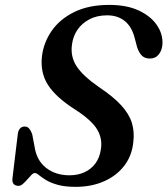

<svg xmlns="http://www.w3.org/2000/svg" viewBox="-20 -732 667 764"><path d="M281 11.5Q237.5 11.5 208.8 3.2Q180 -5 162.5 -16Q145 -27 135 -35.2Q125 -43.5 118.5 -43.5Q112.5 -43.5 105 -35.8Q97.5 -28 88.8 -18Q80 -8 71.2 -0.2Q62.5 7.5 54 7.5Q41 7.5 34.5 0.2Q28 -7 29.5 -22L50.5 -196Q52 -212 59.2 -220.2Q66.5 -228.5 78 -228.5Q89 -228.5 95.8 -220.8Q102.5 -213 108 -198.5L117 -151.5Q125 -94 163.2 -64.2Q201.5 -34.5 256 -34.5Q290.5 -34.5 317 -47Q343.5 -59.5 360 -82.2Q376.5 -105 381 -135.5Q389 -179.5 366.5 -217Q344 -254.5 277.5 -297Q202.5 -345 171 -394Q139.5 -443 147 -508.5Q153.5 -562.5 185.5 -609Q217.5 -655.5 275.2 -684Q333 -712.5 414.5 -712.5Q484.5 -712.5 532 -690.2Q579.5 -668 603.8 -632.8Q628 -597.5 626.5 -558.5Q625.5 -533 612.2 -516Q599 -499 576.5 -499Q557 -499 545.2 -510Q533.5 -521 525.5 -544.5L516 -580.5Q504.5 -626 476.2 -648.5Q448 -671 406.5 -671Q366 -671 336 -655.2Q306 -639.5 288.2 -613.5Q270.5 -587.5 266.5 -555Q259.5 -508 284.2 -469.2Q309 -430.5 373 -386Q431.5 -347 462.8 -312.5Q494 -278 504.8 -242.8Q515.5 -207.5 510.5 -167Q505.5 -113.5 475 -73.2Q444.5 -33 394.5 -10.8Q344.5 11.5 281 11.5Z"/></svg>

Font: Fraunces Medium
Style: Italic
Weight: 500
Italic angle: -16°
Version: Version 1.000;[b76b70a41]